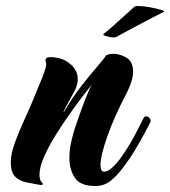

<svg xmlns="http://www.w3.org/2000/svg" viewBox="-20 -614 569 642"><path d="M299 8Q248 8 230 -20Q212 -48 212 -85Q212 -112 218 -139Q224 -166 231 -187Q238 -208 241 -216Q253 -252 266.5 -285.5Q280 -319 287 -332Q284 -327 265 -303Q246 -279 220.5 -243.5Q195 -208 170 -168.5Q145 -129 128.5 -92.5Q112 -56 112 -30Q112 -12 120 -4Q123 -1 123 1Q123 6 112 4Q89 0 67 -4.5Q45 -9 30.5 -23.5Q16 -38 16 -72Q16 -99 30 -137.5Q44 -176 63 -217Q82 -258 96 -293Q99 -301 106 -317.5Q113 -334 120.5 -352.5Q128 -371 132 -385.5Q136 -400 134 -405Q132 -409 132 -411Q132 -423 148 -423Q164 -423 180.5 -418.5Q197 -414 210 -404Q224 -394 232 -380Q240 -366 240 -349Q240 -338 235 -323Q233 -316 226.5 -304.5Q220 -293 213 -280Q206 -267 198.5 -253Q191 -239 193 -238Q218 -282 247.5 -320.5Q277 -359 301.5 -387Q326 -415 334 -428Q342 -434 360 -434Q381 -434 403 -421Q425 -408 425 -374Q425 -346 405 -306Q362 -224 339 -158.5Q316 -93 316 -62Q316 -40 328 -40Q342 -40 360 -58Q378 -76 394 -101Q416 -133 434.5 -169Q453 -205 460 -219Q463 -225 469 -225Q475 -225 480.5 -218.5Q486 -212 482 -204Q475 -190 461.5 -165Q448 -140 431 -111.5Q414 -83 394 -57Q372 -27 350 -9.5Q328 8 299 8ZM368 -490Q364 -488 352 -489.5Q340 -491 331 -494.5Q322 -498 327 -501Q339 -510 359 -528Q379 -546 399 -564Q419 -582 429 -591Q432 -594 443 -594Q457 -594 479.5 -590Q502 -586 517.5 -581.5Q533 -577 527 -574Q515 -568 491.5 -556Q468 -544 442 -530Q416 -516 395.5 -505Q375 -494 368 -490Z"/></svg>

Font: Praise
Style: Regular
Weight: 400
Designer: Robert E. Leuschke
Foundry: Robert E. Leuschke
Version: Version 1.100; ttfautohint (v1.8.3)